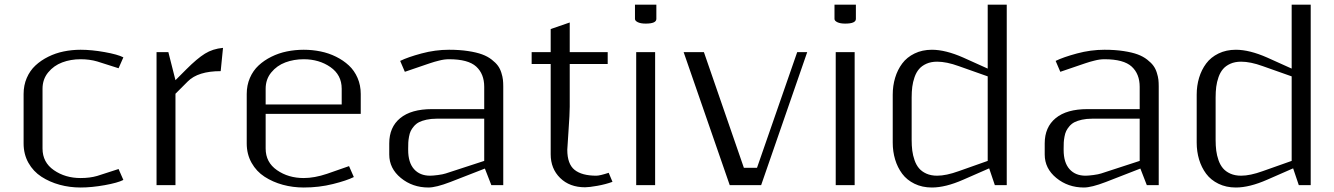

<svg xmlns="http://www.w3.org/2000/svg" viewBox="-20 -812 5851 842"><path d="M333.5 10.3Q285.6 10.3 241.7 -1.7Q197.8 -13.7 161.9 -36.9Q126 -60.1 104.7 -97.9Q83.5 -135.7 83.5 -183.1V-399.9Q83.5 -438 97.4 -470.2Q111.3 -502.4 135.5 -524.9Q159.7 -547.4 191.7 -563.2Q223.6 -579.1 259.5 -586.4Q295.4 -593.8 333.5 -593.8Q381.8 -593.8 439.2 -583.5Q496.6 -573.2 521 -560.5L500 -512.7L406.2 -542.5Q373 -552.2 333.5 -552.2Q290 -552.2 252.9 -538.3Q215.8 -524.4 191.2 -494.4Q166.5 -464.4 166.5 -422.9V-160.6Q166.5 -100.1 216.3 -65.7Q266.1 -31.2 333.5 -31.2Q374.5 -31.2 406.2 -40.5L500 -70.8L521 -22.9Q496.6 -10.3 439.2 0Q381.8 10.3 333.5 10.3Z M947.8 -500Q848.6 -500 803.7 -455.1L749.5 -400.9V0H666.5V-583.5H718.3L749.5 -460.4L797.4 -508.3Q844.2 -555.2 878.7 -576.7Q913.1 -598.1 958 -602.1Z M1062 -183.1V-399.9Q1062 -438 1075.9 -470.2Q1089.8 -502.4 1114 -524.9Q1138.2 -547.4 1170.2 -563.2Q1202.1 -579.1 1238 -586.4Q1273.9 -593.8 1312 -593.8Q1350.1 -593.8 1386 -586.4Q1421.9 -579.1 1453.9 -563.2Q1485.8 -547.4 1510 -524.9Q1534.2 -502.4 1548.1 -470.2Q1562 -438 1562 -399.9V-312.5H1145V-160.6Q1145 -100.1 1194.8 -65.7Q1244.6 -31.2 1312 -31.2Q1358.9 -31.2 1414.1 -49.8L1510.7 -83.5L1531.7 -35.6Q1500.5 -20 1439.9 -4.9Q1379.4 10.3 1312 10.3Q1264.2 10.3 1220.2 -1.7Q1176.3 -13.7 1140.4 -36.9Q1104.5 -60.1 1083.3 -97.9Q1062 -135.7 1062 -183.1ZM1478.5 -422.9Q1478.5 -483.4 1429 -517.8Q1379.4 -552.2 1312 -552.2Q1268.6 -552.2 1231.4 -538.3Q1194.3 -524.4 1169.7 -494.4Q1145 -464.4 1145 -422.9V-354H1478.5Z M2187 0H2134.8L2106.4 -72.8L1954.6 -13.7Q1892.1 10.3 1858.9 10.3Q1789.1 10.3 1738 -31.5Q1687 -73.2 1687 -134.3V-183.1Q1687 -254.4 1735.1 -293.9Q1783.2 -333.5 1874.5 -333.5H2103.5V-431.2Q2103.5 -487.8 2068.4 -520Q2033.2 -552.2 1949.2 -552.2Q1939 -552.2 1928 -550.8Q1917 -549.3 1904.8 -546.1Q1892.6 -543 1885.5 -541Q1878.4 -539.1 1866.2 -534.9Q1854 -530.8 1852.5 -530.3L1755.4 -497.1L1734.9 -544.9Q1768.6 -561.5 1828.6 -577.6Q1888.7 -593.8 1949.2 -593.8Q1995.6 -593.8 2032.7 -588.1Q2069.8 -582.5 2094.2 -573.5Q2118.7 -564.5 2136.5 -550.5Q2154.3 -536.6 2163.8 -523.4Q2173.3 -510.3 2178.7 -492.9Q2184.1 -475.6 2185.5 -462.6Q2187 -449.7 2187 -433.1ZM2103.5 -291.5H1895Q1870.1 -291.5 1850.3 -287.1Q1830.6 -282.7 1817.6 -276.1Q1804.7 -269.5 1795.4 -258.5Q1786.1 -247.6 1781.2 -237.5Q1776.4 -227.5 1773.7 -212.4Q1771 -197.3 1770.5 -186.8Q1770 -176.3 1770 -160.6V-154.3Q1770 -99.1 1795.7 -70.3Q1821.3 -41.5 1866.2 -41.5Q1877.9 -41.5 1900.4 -44.4Q1922.9 -47.4 1934.6 -51.3L2103.5 -106.4Z M2395 -531.2H2311.5V-583.5H2395V-684.6L2478.5 -713.4V-583.5H2645V-531.2H2478.5V-343.8Q2478.5 -312.5 2473.1 -237.1Q2467.8 -161.6 2467.8 -155.3Q2467.8 -92.8 2499.8 -67.1Q2531.7 -41.5 2595.2 -41.5Q2610.4 -41.5 2649.4 -54.2L2666 -14.6Q2635.3 -3.4 2599.4 2.9Q2563.5 9.3 2545.9 9.3Q2478 9.3 2436.5 -31.5Q2395 -72.3 2395 -135.3Z M2764.6 -791.5H2858.4V-729Q2858.4 -708.5 2811.5 -708.5Q2789.6 -708.5 2777.1 -714.6Q2764.6 -720.7 2764.6 -729ZM2770 0V-583.5H2853V0Z M3317.9 0H3180.2L2978 -583.5H3066.9Q3222.2 -135.3 3242.2 -76.2H3299.8L3476.1 -583.5H3520Z M3639.6 -791.5H3733.4V-729Q3733.4 -708.5 3686.5 -708.5Q3664.6 -708.5 3652.1 -714.6Q3639.6 -720.7 3639.6 -729ZM3645 0V-583.5H3728V0Z M4317.9 -73.7 4204.1 -23.9Q4126.5 10.3 4066.9 10.3Q4024.4 10.3 3990.7 -6.1Q3957 -22.5 3936.5 -50Q3916 -77.6 3905.5 -112.5Q3895 -147.5 3895 -186.5V-397Q3895 -436 3905.5 -470.9Q3916 -505.9 3936.5 -533.4Q3957 -561 3990.7 -577.4Q4024.4 -593.8 4066.9 -593.8Q4126.5 -593.8 4204.1 -559.6L4311.5 -511.2V-791.5H4395V0H4342.8ZM4311.5 -106.4V-477.1L4184.6 -522Q4130.9 -541.5 4089.8 -541.5Q4063 -541.5 4042.7 -532.5Q4022.5 -523.4 4010.3 -509Q3998 -494.6 3990.7 -473.6Q3983.4 -452.6 3980.7 -431.4Q3978 -410.2 3978 -384.3V-198.7Q3978 -172.9 3980.7 -151.6Q3983.4 -130.4 3990.7 -109.4Q3998 -88.4 4010.3 -74Q4022.5 -59.6 4042.7 -50.5Q4063 -41.5 4089.8 -41.5Q4129.4 -41.5 4184.6 -61.5Z M5061.5 0H5009.3L4981 -72.8L4829.1 -13.7Q4766.6 10.3 4733.4 10.3Q4663.6 10.3 4612.5 -31.5Q4561.5 -73.2 4561.5 -134.3V-183.1Q4561.5 -254.4 4609.6 -293.9Q4657.7 -333.5 4749 -333.5H4978V-431.2Q4978 -487.8 4942.9 -520Q4907.7 -552.2 4823.7 -552.2Q4813.5 -552.2 4802.5 -550.8Q4791.5 -549.3 4779.3 -546.1Q4767.1 -543 4760 -541Q4752.9 -539.1 4740.7 -534.9Q4728.5 -530.8 4727.1 -530.3L4629.9 -497.1L4609.4 -544.9Q4643.1 -561.5 4703.1 -577.6Q4763.2 -593.8 4823.7 -593.8Q4870.1 -593.8 4907.2 -588.1Q4944.3 -582.5 4968.8 -573.5Q4993.2 -564.5 5011 -550.5Q5028.8 -536.6 5038.3 -523.4Q5047.9 -510.3 5053.2 -492.9Q5058.6 -475.6 5060.1 -462.6Q5061.5 -449.7 5061.5 -433.1ZM4978 -291.5H4769.5Q4744.6 -291.5 4724.9 -287.1Q4705.1 -282.7 4692.1 -276.1Q4679.2 -269.5 4669.9 -258.5Q4660.6 -247.6 4655.8 -237.5Q4650.9 -227.5 4648.2 -212.4Q4645.5 -197.3 4645 -186.8Q4644.5 -176.3 4644.5 -160.6V-154.3Q4644.5 -99.1 4670.2 -70.3Q4695.8 -41.5 4740.7 -41.5Q4752.4 -41.5 4774.9 -44.4Q4797.4 -47.4 4809.1 -51.3L4978 -106.4Z M5650.9 -73.7 5537.1 -23.9Q5459.5 10.3 5399.9 10.3Q5357.4 10.3 5323.7 -6.1Q5290 -22.5 5269.5 -50Q5249 -77.6 5238.5 -112.5Q5228 -147.5 5228 -186.5V-397Q5228 -436 5238.5 -470.9Q5249 -505.9 5269.5 -533.4Q5290 -561 5323.7 -577.4Q5357.4 -593.8 5399.9 -593.8Q5459.5 -593.8 5537.1 -559.6L5644.5 -511.2V-791.5H5728V0H5675.8ZM5644.5 -106.4V-477.1L5517.6 -522Q5463.9 -541.5 5422.9 -541.5Q5396 -541.5 5375.7 -532.5Q5355.5 -523.4 5343.3 -509Q5331.1 -494.6 5323.7 -473.6Q5316.4 -452.6 5313.7 -431.4Q5311 -410.2 5311 -384.3V-198.7Q5311 -172.9 5313.7 -151.6Q5316.4 -130.4 5323.7 -109.4Q5331.1 -88.4 5343.3 -74Q5355.5 -59.6 5375.7 -50.5Q5396 -41.5 5422.9 -41.5Q5462.4 -41.5 5517.6 -61.5Z"/></svg>

Font: Resagnicto
Style: Regular
Weight: 500
Version: Version 0.9991